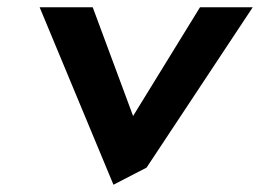

<svg xmlns="http://www.w3.org/2000/svg" viewBox="-20 -502 715 528"><path d="M235 -482H89L292 6L383 -41L675 -482H530L346 -183Z"/></svg>

Font: Bluebird
Style: Obl
Weight: 400
Designer: Jasper
Foundry: Cannot Into Space Fonts
Version: Version 0.98